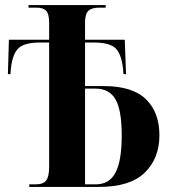

<svg xmlns="http://www.w3.org/2000/svg" viewBox="-20 -734 665 754"><path d="M95 0V-10H120Q150 -10 161.5 -25.5Q173 -41 173 -79V-567H137Q78 -567 54 -546Q30 -525 23 -467L21 -443H11L15 -578H173V-645Q173 -679 161.5 -691.5Q150 -704 123 -704H92V-714H395V-704H370Q340 -704 327 -691.5Q314 -679 314 -646V-578H470L475 -443H465L463 -466Q456 -525 432 -546Q408 -567 349 -567H314V-396H387Q500 -396 553 -344.5Q606 -293 606 -203Q606 -112 548.5 -56Q491 0 369 0ZM356 -10Q409 -10 433.5 -56Q458 -102 458 -202Q458 -302 433.5 -344Q409 -386 355 -386H314V-10Z"/></svg>

Font: Noto Serif Display Condensed
Style: Bold
Weight: 700
Width: 3
Designer: Monotype Design Team
Foundry: Monotype Imaging Inc.
Version: Version 2.009